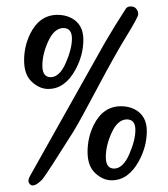

<svg xmlns="http://www.w3.org/2000/svg" viewBox="-20 -555 518 591"><path d="M367.7 -528.8C346.2 -495.9 324.7 -461.1 303.2 -424.3L72.3 -13.2C67.7 -4.7 66.4 2 68.4 6.8C75.8 21.5 89.8 18.2 110.4 -2.9C120.8 -16 152.5 -64.8 205.6 -149.4C219.6 -172.2 244.3 -217.1 279.8 -284.2C315.3 -351.2 345.1 -404.5 369.4 -443.8C393.6 -483.2 405.7 -505.9 405.5 -512C405.4 -518 403.3 -523.4 399.4 -528.1C395.5 -532.8 390 -535.2 382.8 -535.2C375.7 -535.2 370.6 -533 367.7 -528.8ZM128.4 -281.2C162.9 -281.2 190.9 -301.1 212.4 -340.8C228.7 -370.8 236.7 -401.7 236.6 -433.6C236.4 -465.5 223.5 -487.8 197.8 -500.5C185.7 -506.3 172.2 -509.3 157.2 -509.3C120.1 -509.3 92 -489.7 72.8 -450.7C60.4 -425.3 54.2 -398 54.2 -368.9C54.2 -339.8 62.1 -317.9 77.9 -303.2C93.7 -288.6 110.5 -281.2 128.4 -281.2ZM175.3 -468.8C192.5 -468.4 201.3 -457.8 201.4 -436.8C201.6 -415.8 195.3 -390.7 182.6 -361.6C169.9 -332.4 154.5 -317.7 136.2 -317.4C119 -317.4 110.4 -329.3 110.4 -353C110.4 -376.8 116.5 -401.9 128.7 -428.5C140.9 -455 156.4 -468.4 175.3 -468.8ZM323.7 0C358.2 0 386.2 -19.9 407.7 -59.6C424 -89.5 432 -120.4 431.9 -152.3C431.7 -184.2 418.8 -206.5 393.1 -219.2C381 -225.1 367.5 -228 352.5 -228C315.4 -228 287.3 -208.5 268.1 -169.4C255.7 -144 249.5 -116.8 249.5 -87.6C249.5 -58.5 257.4 -36.6 273.2 -22C289 -7.3 305.8 0 323.7 0ZM370.6 -187.5C387.9 -187.2 396.6 -176.5 396.7 -155.5C396.9 -134.5 390.6 -109.5 377.9 -80.3C365.2 -51.2 349.8 -36.5 331.5 -36.1C314.3 -36.1 305.7 -48 305.7 -71.8C305.7 -95.5 311.8 -120.7 324 -147.2C336.2 -173.7 351.7 -187.2 370.6 -187.5Z"/></svg>

Font: Kristi
Style: Medium
Weight: 400
Italic angle: -15°
Version: Version 1.003